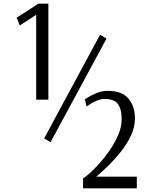

<svg xmlns="http://www.w3.org/2000/svg" viewBox="-20 -770 826 1040"><path d="M176 -230V-690L87 -632L70 -674L188 -750H242V-230ZM254 0 219 -20 522 -582 557 -561ZM430 250V195Q439 192 462.5 171.5Q486 151 516 118Q546 85 574 44.5Q602 4 620.5 -39.5Q639 -83 639 -124Q639 -180 618.5 -207Q598 -234 546 -234Q525 -234 502.5 -224Q480 -214 464.5 -203.5Q449 -193 449 -193L440 -232Q440 -232 458 -243.5Q476 -255 504.5 -266.5Q533 -278 564 -278Q642 -278 676.5 -235Q711 -192 711 -129Q711 -82 689.5 -36Q668 10 634.5 52Q601 94 565.5 128.5Q530 163 501 187H721V250Z"/></svg>

Font: Arsenal SC
Style: Regular
Weight: 400
Designer: Andrij Shevchenko
Foundry: Stairsfor
Version: Version 2.001; ttfautohint (v1.8.4.7-5d5b)